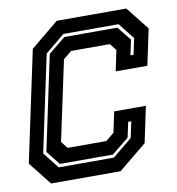

<svg xmlns="http://www.w3.org/2000/svg" viewBox="-79 -772 780 844"><g transform="rotate(-10 311.0 -350.0)"><path d="M81 0 0 -103 105 -597 230 -700H540.5L622 -597L588 -436H446.5L466 -528L442 -558.5H269L232 -528L156 -172L180 -141.5H353L390 -172L409.5 -264H551L517 -103L391.5 0ZM126.5 -64H373L460.5 -136L476 -208H462L447.5 -140L371 -78H134.5L85 -140L174.5 -562L250.5 -624H487L537 -562L522.5 -494H536.5L552 -566L495 -638H248.5L161.5 -566L70 -136Z"/></g></svg>

Font: Tourney Thin
Style: Bold Italic
Weight: 700
Italic angle: -12°
Version: Version 1.015